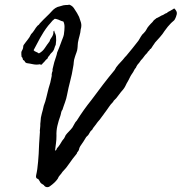

<svg xmlns="http://www.w3.org/2000/svg" viewBox="-20 -763 768 812"><path d="M248 -671.9Q238.3 -674.3 232.9 -677.2Q227.5 -680.2 217.8 -682.6Q211.9 -684.6 209.5 -682.1Q208.5 -681.2 206.5 -679.4Q204.6 -677.7 202.1 -675.8L193.4 -665.5Q189.9 -661.6 183.6 -654.3Q173.3 -641.1 164.8 -627.9Q156.2 -614.7 149.4 -602.1L122.1 -550.8Q125.5 -545.9 132.8 -543.5Q138.2 -541.5 144.5 -537.1Q160.2 -545.4 169.4 -559.6Q174.3 -566.9 179.2 -574Q184.1 -581.1 189.5 -587.9Q191.9 -597.2 197.3 -603.5Q202.6 -609.9 205.1 -619.1Q206.1 -624.5 205.6 -627Q205.1 -630.4 209 -633.8Q211.4 -624 212.9 -622.1Q214.4 -620.1 216.8 -610.4Q218.8 -592.8 215.8 -574.2Q215.3 -572.3 213.4 -568.4Q211.4 -564.9 210.9 -561.5Q208 -552.2 205.6 -548.8L202.1 -543.9Q199.2 -541 195.8 -537.6Q192.4 -534.2 190.4 -530.3Q182.6 -522.5 179.7 -513.7Q174.8 -511.7 172.9 -508.3Q170.9 -504.9 166 -500Q161.6 -497.1 158.2 -491.7Q155.3 -487.3 148.4 -491.2Q134.8 -488.3 120.6 -491.2Q113.8 -492.7 106.7 -493.9Q99.6 -495.1 92.8 -496.1Q86.9 -498 85 -502.9Q82.5 -508.3 78.1 -508.8Q76.7 -510.7 75.7 -516.1Q75.2 -520 71.3 -522.5Q71.3 -526.9 70.3 -532.7Q69.8 -537.1 70.3 -542Q70.8 -545.4 72.8 -548.8Q73.7 -550.3 74.5 -552Q75.2 -553.7 76.2 -555.7Q78.1 -560.1 78.1 -565.4Q78.1 -570.8 81.1 -574.2Q85 -579.6 88.9 -584.7Q92.8 -589.8 96.7 -594.7Q105 -604.5 111.3 -618.2Q119.6 -626.5 125 -635.3Q131.3 -646 138.7 -654.3Q145.5 -658.2 148.4 -664.1Q156.2 -672.4 163.1 -679.4Q169.9 -686.5 176.3 -692.4Q182.6 -698.2 188.5 -704.3Q194.3 -710.4 200.2 -716.8Q206.1 -723.6 214.4 -729Q222.7 -734.4 233.4 -736.3Q251 -742.2 257.3 -741.7Q264.6 -741.2 273.4 -743.2Q286.1 -738.3 292.5 -728.5Q298.8 -718.8 305.7 -708Q309.1 -701.7 310.1 -699.7Q311 -697.8 314.5 -691.4Q318.4 -681.6 322.3 -668Q326.2 -654.3 321.3 -638.7Q320.8 -632.3 319.6 -625.5Q318.4 -618.7 316.4 -611.8Q314.5 -605 312.7 -597.7Q311 -590.3 309.6 -583Q308.6 -575.2 308.6 -571.8Q308.6 -569.3 308.3 -565.9Q308.1 -562.5 307.6 -558.6Q307.1 -550.3 303.2 -540.5Q301.3 -535.6 299.8 -531.2Q298.3 -526.9 296.9 -522.5Q292.5 -509.8 292 -500.5Q291.5 -489.7 289.1 -478.5Q286.6 -463.9 283.7 -449.2Q280.8 -434.6 276.9 -420.4Q269.5 -392.6 263.7 -362.3Q260.7 -345.7 254.9 -330.1Q252 -322.3 249.3 -314.5Q246.6 -306.6 244.1 -298.8Q240.2 -294.9 238.8 -287.6Q238.3 -284.2 237.3 -280.5Q236.3 -276.9 235.4 -273.4Q227.5 -252 222.7 -231Q217.8 -210 218.8 -188.5Q218.8 -171.4 216.8 -157.7Q215.8 -149.9 214.8 -142.1Q213.9 -134.3 212.9 -126Q218.3 -126.5 220.7 -135.7Q227.5 -142.6 233.4 -151.9L243.2 -168Q246.1 -171.9 247.1 -172.9Q248 -173.8 251 -177.7Q252.9 -180.2 254.4 -184.1Q256.3 -189 257.8 -191.4Q263.2 -198.7 271.5 -207Q280.3 -215.8 286.1 -223.6Q292 -232.9 294.9 -239.3Q298.3 -246.6 304.7 -252.9Q333 -298.3 367.2 -340.8Q392.6 -375 416 -405.8Q439.5 -436.5 464.8 -466.8Q470.7 -479 480.5 -489.7L499 -509.8Q502.9 -513.7 505.9 -518.1Q508.3 -522 512.7 -525.4Q526.4 -542 539.6 -558.1Q552.7 -574.2 565.4 -590.8Q567.9 -594.7 570.3 -598.9Q572.8 -603 575.2 -607.4Q581.1 -617.7 587.9 -623Q596.2 -631.3 599.6 -638.7Q603 -646 609.4 -653.3Q614.3 -658.2 617.2 -662.1L625 -669.9Q630.4 -678.2 634.8 -680.7Q638.7 -683.1 640.6 -685.5Q647.5 -688.5 652.8 -691.4Q658.2 -694.3 663.1 -697.3Q670.9 -699.7 674.3 -702.6Q677.7 -705.6 685.5 -708Q689.9 -712.4 694.3 -714.4Q696.8 -715.3 699.2 -716.8Q701.7 -718.3 704.1 -719.7Q708 -721.7 710.9 -723.6Q713.9 -725.6 716.8 -727.5Q730.5 -714.8 727.5 -702.6Q724.6 -690.4 719.7 -681.6Q716.8 -676.3 711.9 -672.9Q709.5 -670.9 707.3 -668.9Q705.1 -667 703.1 -665Q689.9 -651.9 675.8 -631.8Q668 -619.1 656.7 -606.4Q645.5 -593.8 635.7 -583Q632.8 -578.1 631.3 -576.2L627 -570.3Q623 -564.5 621.1 -561Q619.1 -556.6 614.3 -554.7Q612.3 -549.8 608.4 -546.9Q604.5 -543.9 602.5 -539.1Q593.8 -531.2 585.9 -519.5Q583 -515.6 581.3 -513.7Q579.6 -511.7 579.1 -511.2L577.1 -509.8Q568.4 -496.1 561.5 -489.3Q557.1 -482.9 554.7 -476.6Q549.8 -471.7 546.9 -465.3Q543.5 -458 539.1 -452.1Q537.1 -449.2 535.2 -446.3Q533.2 -443.4 531.2 -439.5Q527.8 -431.6 523.9 -424.8Q522 -421.4 520 -417.7Q518.1 -414.1 515.6 -410.2Q513.7 -406.2 512 -402.8Q510.3 -399.4 508.8 -396.5Q505.4 -390.1 501 -384.8Q496.1 -379.4 491.2 -373.3Q486.3 -367.2 481.4 -360.4Q472.2 -346.7 460.9 -336.9Q458.5 -331.5 455.6 -329.1Q453.1 -327.1 449.2 -322.3Q445.3 -317.4 441.9 -312.5Q438.5 -307.6 435.1 -302.7Q431.6 -297.9 428.2 -293Q424.8 -288.1 420.9 -283.2Q418.5 -279.8 416.3 -276.6Q414.1 -273.4 411.6 -270.5Q409.7 -267.6 407.2 -264.4Q404.8 -261.2 402.3 -257.8Q397.5 -252.9 393.1 -247.1Q388.7 -241.2 383.8 -234.4Q379.9 -229.5 376.5 -225.1Q373 -220.7 370.1 -214.8Q362.3 -209 357.9 -199.7Q353.5 -190.4 344.7 -183.6Q338.9 -173.8 333 -164.6Q327.1 -155.3 319.3 -144.5Q317.4 -140.6 315.9 -137.7Q314.5 -134.8 313.5 -128.9Q311.5 -124 308.6 -121.1Q305.2 -117.7 304.7 -113.3Q285.2 -89.8 272.5 -70.8Q260.3 -52.2 244.1 -36.1Q239.3 -28.3 232.9 -21.5Q227.1 -15.1 224.6 -7.8Q218.8 1 210 9.3Q201.2 17.6 191.4 24.4Q185.5 29.3 177.7 28.3Q169.9 27.3 165 19.5Q152.3 12.7 149.9 7.3Q147.9 2.9 141.6 -5.9Q129.9 -7.8 132.8 -21.5Q134.3 -28.3 135.5 -34.9Q136.7 -41.5 137.7 -47.9Q139.6 -62.5 141.1 -79.1Q142.6 -95.7 143.6 -112.3Q144 -123 144.5 -133.8Q145 -144.5 145.5 -155.3Q146.5 -176.8 148.4 -199.2Q149.4 -203.1 148.9 -204.6Q148.4 -206.1 148.4 -210Q148.4 -212.9 149.4 -219.7Q150.4 -226.6 150.4 -230.5V-239.3Q150.4 -241.2 151.4 -248Q151.9 -266.1 156.7 -282.2Q159.2 -290 161.1 -298.3Q163.1 -306.6 165 -315.4Q172.4 -334.5 176.3 -352.1Q178.7 -361.8 180.9 -371.1Q183.1 -380.4 185.5 -389.6Q189.5 -400.9 192.6 -413.3Q195.8 -425.8 198.2 -439.5Q199.2 -443.4 198.7 -445.8Q198.2 -448.2 199.2 -452.1Q199.7 -456.5 201.7 -460.9Q203.1 -464.4 202.1 -469.7Q206.1 -488.3 209.5 -500Q212.9 -511.7 217.8 -525.4Q219.2 -528.8 220.2 -533.7L221.7 -541Q225.6 -549.8 230 -561Q234.4 -572.3 238.3 -583Q239.7 -586.9 241.2 -591.1Q242.7 -595.2 244.6 -599.6Q246.6 -604 247.8 -608.2Q249 -612.3 250 -616.2Q252.9 -636.7 252.9 -649.4Q252.9 -662.6 248 -671.9Z"/></svg>

Font: Fasthand
Style: Regular
Weight: 400
Designer: Danh Hong
Version: Version 8.002; ttfautohint (v1.8.3)